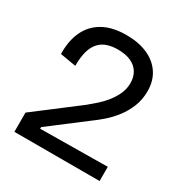

<svg xmlns="http://www.w3.org/2000/svg" viewBox="-157 -799 888 925"><g transform="rotate(30 286.5 -337.0)"><path d="M49 0V-107L284 -286Q306 -304 329 -324.5Q352 -345 371.5 -370Q391 -395 403.5 -423Q416 -451 416 -483Q416 -516 401 -541Q386 -566 356.5 -579.5Q327 -593 283 -593Q253 -593 227 -585Q201 -577 182 -557Q163 -537 153.5 -504Q144 -471 144 -422L56 -437Q54 -509 79 -562.5Q104 -616 155.5 -645Q207 -674 285 -674Q352 -674 402 -652Q452 -630 479.5 -588.5Q507 -547 507 -490Q507 -443 491 -403.5Q475 -364 450 -331.5Q425 -299 395.5 -273.5Q366 -248 338 -228L149 -84V-75L523 -79V0Z"/></g></svg>

Font: Bricolage Grotesque
Style: Regular
Weight: 400
Designer: Mathieu Triay
Foundry: Atelier Triay
Version: Version 1.001;gftools[0.9.33.dev8+g029e19f]